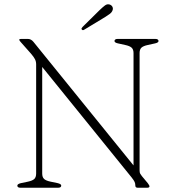

<svg xmlns="http://www.w3.org/2000/svg" viewBox="-20 -883 826 903"><path d="M268 -10Q268 0 252.5 0H77Q61.5 0 61.5 -10Q61.5 -17.5 77.5 -21.5L111 -28.5Q132.5 -33 141.2 -41.2Q150 -49.5 150 -67V-580.5Q150 -594 144.2 -605Q138.5 -616 125 -631.5L78.5 -684Q70.5 -692.5 70.5 -696Q70.5 -700 79.5 -700H110.5Q126 -700 137 -686.5L608 -105V-633.5Q608 -650.5 599 -658.8Q590 -667 568.5 -671.5L534.5 -679Q518.5 -682.5 518.5 -690Q518.5 -700 534.5 -700H709.5Q725.5 -700 725.5 -690Q725.5 -682.5 709.5 -679L675.5 -671.5Q654 -667 645.2 -658.8Q636.5 -650.5 636.5 -633.5V-81Q636.5 -71.5 639.5 -66Q642.5 -60.5 647.5 -54.5L675 -21.5Q683 -11 683 -6.5Q683 0 671.5 0H628Q616.5 0 616.5 -10Q616.5 -20 613.2 -27.2Q610 -34.5 599 -48.5L178.5 -568V-67Q178.5 -49.5 187.5 -41.2Q196.5 -33 218.5 -28.5L252 -21.5Q268 -17.5 268 -10ZM447.5 -834.5Q463 -849.5 473.8 -857.5Q484.5 -865.5 496.5 -861.5Q505.5 -858 509 -850.5Q512.5 -843 509.5 -835Q506.5 -825.5 497 -818.2Q487.5 -811 475.5 -803.5L375.5 -743Q369 -739 365 -744Q362 -746.5 363.8 -749.8Q365.5 -753 368 -756Z"/></svg>

Font: Fraunces 9pt Soft Thin
Style: Regular
Weight: 100
Version: Version 1.000;[b76b70a41]